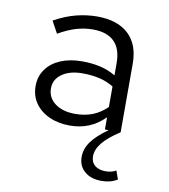

<svg xmlns="http://www.w3.org/2000/svg" viewBox="-82 -566 763 866"><g transform="rotate(10 300.0 -132.5)"><path d="M256 10Q203 10 161.5 -9Q120 -28 97 -61.5Q74 -95 74 -139Q74 -183 97.5 -216Q121 -249 163.5 -267Q206 -285 262 -285Q306 -285 344 -276.5Q382 -268 416 -248V-304Q416 -369 383 -402Q350 -435 285 -435Q248 -435 211 -424.5Q174 -414 128 -388L98 -443Q151 -472 199 -484Q247 -496 294 -496Q387 -496 437.5 -449Q488 -402 488 -314V0Q434 35 409 66Q384 97 384 128Q384 155 402 170Q420 185 451 185Q464 185 477 182Q490 179 499 173L513 212Q483 231 440 231Q392 231 363 206Q334 181 334 140Q334 103 357.5 70Q381 37 433 0H416V-56Q382 -22 342.5 -6Q303 10 256 10ZM144 -141Q144 -98 179 -72Q214 -46 271 -46Q314 -46 349.5 -59.5Q385 -73 416 -103V-197Q385 -216 350 -224Q315 -232 273 -232Q215 -232 179.5 -207Q144 -182 144 -141Z"/></g></svg>

Font: Red Hat Mono VF Light
Style: Regular
Weight: 300
Monospace: yes
Designer: Pentagram, MCKL
Foundry: Pentagram, MCKL
Version: Version 1.023